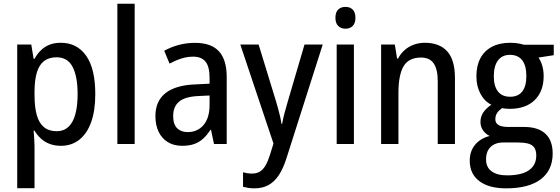

<svg xmlns="http://www.w3.org/2000/svg" viewBox="-20 -780 3031 1040"><path d="M309.1 -548.3Q397 -548.3 446.5 -478.3Q496.1 -408.2 496.1 -270Q496.1 -179.7 473.4 -117.4Q450.7 -55.2 408.9 -22.7Q367.2 9.8 310.1 9.8Q275.9 9.8 248.5 -0.7Q221.2 -11.2 201.2 -29.8Q181.2 -48.3 167 -72.3H162.1Q163.6 -51.8 165.3 -29.3Q167 -6.8 167 10.7V239.3H73.2V-538.6H149.4L162.1 -461.4H167Q181.6 -488.3 201.7 -507.8Q221.7 -527.3 248.3 -537.8Q274.9 -548.3 309.1 -548.3ZM286.6 -469.7Q245.1 -469.7 218.8 -449.5Q192.4 -429.2 179.9 -388.4Q167.5 -347.7 167 -286.1V-265.1Q167 -200.2 179.2 -156.7Q191.4 -113.3 218 -91.3Q244.6 -69.3 287.6 -69.3Q325.2 -69.3 350.3 -92.5Q375.5 -115.7 387.9 -160.6Q400.4 -205.6 400.4 -270Q400.4 -366.7 373 -418.2Q345.7 -469.7 286.6 -469.7Z M709.5 0H615.7V-759.8H709.5Z M1036.6 -547.9Q1124 -547.9 1166 -502Q1208 -456.1 1208 -362.8V0H1139.2L1123 -76.7H1120.1Q1101.6 -48.3 1080.6 -29.1Q1059.6 -9.8 1032.2 0Q1004.9 9.8 966.8 9.8Q920.9 9.8 888.7 -10.3Q856.4 -30.3 839.1 -66.4Q821.8 -102.5 821.8 -150.9Q821.8 -232.4 876.5 -275.6Q931.2 -318.8 1037.6 -322.8L1115.2 -326.7V-358.4Q1115.2 -419.4 1093 -446.3Q1070.8 -473.1 1026.9 -473.1Q994.6 -473.1 962.9 -463.1Q931.2 -453.1 898.4 -435.5L869.6 -504.9Q904.8 -524.9 947.5 -536.4Q990.2 -547.9 1036.6 -547.9ZM1115.2 -262.7 1054.2 -259.8Q981.4 -256.3 949.7 -229.2Q918 -202.1 918 -151.9Q918 -106.9 939.2 -85.7Q960.4 -64.5 996.6 -64.5Q1049.8 -64.5 1082.5 -102.8Q1115.2 -141.1 1115.2 -211.9Z M1281.7 -538.6H1380.9L1474.6 -232.9Q1481 -210.9 1486.8 -189.9Q1492.7 -168.9 1497.3 -148.9Q1502 -128.9 1504.4 -109.4H1508.3Q1512.7 -135.3 1521 -167Q1529.3 -198.7 1539.6 -232.9L1629.4 -538.6H1728L1531.7 77.1Q1514.6 131.3 1491 167.7Q1467.3 204.1 1434.8 222.2Q1402.3 240.2 1358.4 240.2Q1339.8 240.2 1324.7 237.8Q1309.6 235.4 1296.4 231.9V153.3Q1306.2 156.2 1319.1 158.2Q1332 160.2 1344.7 160.2Q1369.6 160.2 1387.2 149.7Q1404.8 139.2 1417.7 117.2Q1430.7 95.2 1441.4 61.5L1461.4 -2.4Z M1897 -538.6V0H1803.7V-538.6ZM1851.6 -742.7Q1876 -742.7 1890.6 -728Q1905.3 -713.4 1905.3 -683.6Q1905.3 -654.3 1890.4 -639.4Q1875.5 -624.5 1851.6 -624.5Q1827.1 -624.5 1812 -639.4Q1796.9 -654.3 1796.9 -683.6Q1796.9 -713.9 1811.8 -728.3Q1826.7 -742.7 1851.6 -742.7Z M2281.2 -548.3Q2360.4 -548.3 2402.3 -502Q2444.3 -455.6 2444.3 -357.4V0H2351.1V-340.3Q2351.1 -404.3 2329.3 -436.3Q2307.6 -468.3 2260.7 -468.3Q2193.8 -468.3 2166 -421.1Q2138.2 -374 2138.2 -275.9V0H2044.4V-538.6H2118.7L2130.9 -462.9H2136.2Q2150.4 -490.2 2172.4 -509.3Q2194.3 -528.3 2222.2 -538.3Q2250 -548.3 2281.2 -548.3Z M2721.7 240.2Q2627.9 240.2 2576.2 200.9Q2524.4 161.6 2524.4 90.3Q2524.4 38.6 2553.7 3.7Q2583 -31.2 2632.8 -43.5Q2611.3 -53.2 2596.9 -73.2Q2582.5 -93.3 2582.5 -119.1Q2582.5 -148.4 2597.4 -170.4Q2612.3 -192.4 2641.1 -212.9Q2604.5 -231 2582.5 -272Q2560.5 -313 2560.5 -366.7Q2560.5 -423.8 2582 -464.4Q2603.5 -504.9 2644.5 -526.6Q2685.5 -548.3 2743.7 -548.3Q2758.8 -548.3 2772.5 -546.9Q2786.1 -545.4 2797.9 -543Q2809.6 -540.5 2817.4 -537.6H2979.5V-481L2897 -468.3Q2910.2 -448.7 2917.5 -422.9Q2924.8 -397 2924.8 -368.2Q2924.8 -285.2 2876.2 -237.8Q2827.6 -190.4 2740.7 -190.4Q2717.8 -190.4 2699.2 -194.3Q2683.1 -183.1 2673.1 -168.7Q2663.1 -154.3 2663.1 -134.3Q2663.1 -120.1 2670.9 -110.8Q2678.7 -101.6 2694.1 -96.9Q2709.5 -92.3 2731.9 -92.3H2819.3Q2894 -92.3 2933.8 -56.2Q2973.6 -20 2973.6 51.8Q2973.6 142.1 2908.9 191.2Q2844.2 240.2 2721.7 240.2ZM2727.1 169.9Q2779.3 169.9 2814.5 157.5Q2849.6 145 2867.2 121.1Q2884.8 97.2 2884.8 63Q2884.8 33.7 2873.3 18.3Q2861.8 2.9 2839.1 -2.7Q2816.4 -8.3 2783.2 -8.3H2706.1Q2678.7 -8.3 2657.7 1.7Q2636.7 11.7 2624.8 32Q2612.8 52.2 2612.8 84Q2612.8 126 2642.8 147.9Q2672.9 169.9 2727.1 169.9ZM2743.2 -255.9Q2786.6 -255.9 2808.8 -284.4Q2831.1 -313 2831.1 -367.7Q2831.1 -425.3 2808.3 -454.1Q2785.6 -482.9 2742.2 -482.9Q2700.2 -482.9 2677.5 -452.9Q2654.8 -422.9 2654.8 -366.2Q2654.8 -313.5 2677.2 -284.7Q2699.7 -255.9 2743.2 -255.9Z"/></svg>

Font: Open Sans SemiCondensed Medium
Style: Regular
Weight: 500
Width: 4
Designer: Monotype Design Team
Foundry: Monotype Imaging Inc.
Version: Version 3.000